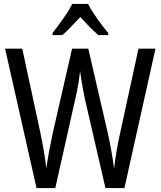

<svg xmlns="http://www.w3.org/2000/svg" viewBox="-20 -963 822 983"><path d="M431 -943H350C329 -900 285 -840 249 -794V-783H299C326 -806 358 -841 391 -876C423 -841 454 -808 484 -783H534V-794C499 -836 453 -898 431 -943ZM776 -714H689L594 -277C582 -222 571 -161 564 -100C556 -162 545 -222 533 -277L432 -714H349L249 -277C237 -221 225 -157 217 -100C213 -145 202 -208 188 -277L94 -714H6L167 0H263L366 -459C378 -509 386 -564 390 -599C397 -546 407 -493 414 -459L520 0H617Z"/></svg>

Font: Noto Sans Devanagari UI Condensed
Style: Regular
Weight: 400
Width: 3
Designer: Jelle Bosma - Monotype Design Team
Foundry: Monotype Imaging Inc.
Version: Version 2.004